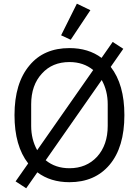

<svg xmlns="http://www.w3.org/2000/svg" viewBox="-20 -969 748 1034"><path d="M354 12.2Q490.7 12.2 569.8 -81.1Q649.9 -175.8 649.9 -349.1Q649.9 -514.6 576.2 -608.9L644 -706.1L586.9 -743.2L526.9 -657.2Q456.5 -710 354 -710Q216.3 -710 139.2 -617.2Q58.1 -521.5 58.1 -349.1Q58.1 -183.1 131.8 -88.9L64 7.8L121.1 44.9L181.2 -41Q252 12.2 354 12.2ZM147.9 -291V-407.2Q147.9 -510.7 206.1 -573.2Q261.7 -634.8 354 -634.8Q429.7 -634.8 481.9 -591.8L180.2 -160.2Q147.9 -218.3 147.9 -291ZM560.1 -407.2V-291Q560.1 -188.5 502.9 -125Q445.3 -63 354 -63Q278.3 -63 226.1 -106L527.8 -538.1Q560.1 -480 560.1 -407.2ZM360.8 -754.9 466.8 -914.1 394 -949.2 309.1 -778.8Z"/></svg>

Font: Plexus Sans
Style: Regular
Weight: 400
Version: Version 2.001;PS 002.001;hotconv 1.0.70;makeotf.lib2.5.58329